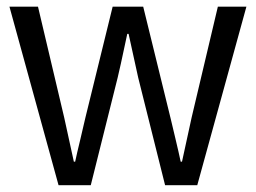

<svg xmlns="http://www.w3.org/2000/svg" viewBox="-20 -545 752 565"><path d="M7.8 -525.4H91.8L168.9 -199.2Q193.4 -86.9 197.3 -69.3H201.2Q206.1 -92.8 216.8 -136.7Q227.5 -180.7 231.4 -199.2L311.5 -525.4H401.4L482.4 -195.3Q486.3 -178.7 496.1 -137.7Q505.9 -96.7 511.7 -69.3H515.6Q518.6 -81.1 543.9 -199.2L621.1 -525.4H705.1L560.5 0H465.8L386.7 -316.4Q360.4 -435.5 358.4 -445.3H354.5Q331.1 -335 326.2 -316.4L247.1 0H152.3Z"/></svg>

Font: Gothic A1
Style: Regular
Weight: 400
Designer: HanYang I&C Co.,Ltd.
Foundry: HanYang I&C Co.,Ltd.
Version: Version 2.50